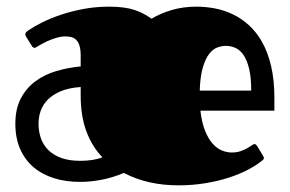

<svg xmlns="http://www.w3.org/2000/svg" viewBox="-20 -537 866 574"><path d="M220.2 -56.2Q238.8 -56.2 256.1 -58.8Q273.4 -61.5 286.1 -66.9Q255.9 -97.7 238.5 -143.6Q221.2 -189.5 221.2 -252V-276.9Q186 -274.4 162.1 -264.4Q138.2 -254.4 123.3 -239.5Q108.4 -224.6 101.8 -206.1Q95.2 -187.5 95.2 -167Q95.2 -145 101.8 -125Q108.4 -105 123.3 -89.6Q138.2 -74.2 162.1 -65.2Q186 -56.2 220.2 -56.2ZM655.3 -399.9Q644 -399.9 630.9 -395.5Q617.7 -391.1 606.2 -377Q594.7 -362.8 586.7 -336.4Q578.6 -310.1 577.1 -266.1H731Q731 -305.2 724.9 -330.8Q718.8 -356.4 708.5 -371.8Q698.2 -387.2 684.3 -393.6Q670.4 -399.9 655.3 -399.9ZM174.3 -428.2Q164.1 -428.2 152.6 -425Q141.1 -421.9 130.1 -417.5Q119.1 -413.1 109.6 -408Q100.1 -402.8 93.3 -398.9Q90.3 -397 87.9 -395.5Q85.4 -394 83 -394Q78.6 -394 74.7 -400.4L58.1 -427.2Q55.7 -430.7 55.7 -434.6Q55.7 -438.5 58.8 -441.4Q62 -444.3 64.9 -446.3Q81.1 -457.5 106 -470Q130.9 -482.4 162.1 -492.9Q193.4 -503.4 230 -510.3Q266.6 -517.1 306.2 -517.1Q330.1 -517.1 348.6 -514.6Q367.2 -512.2 382.1 -507.3Q397 -502.4 409.2 -495.8Q421.4 -489.3 433.1 -481Q457.5 -496.1 491.9 -506.6Q526.4 -517.1 567.9 -517.1Q594.2 -517.1 621.8 -512Q649.4 -506.8 675.3 -494.6Q701.2 -482.4 723.9 -461.9Q746.6 -441.4 763.7 -411.1Q780.8 -380.9 790.5 -339.4Q800.3 -297.9 800.3 -243.7V-206.1H579.1Q583.5 -169.4 593.3 -145.5Q603 -121.6 616 -107.2Q628.9 -92.8 643.8 -86.9Q658.7 -81.1 672.9 -81.1Q687.5 -81.1 699 -85Q710.4 -88.9 719 -93.8Q727.5 -98.6 732.9 -102.5Q738.3 -106.4 740.7 -106.4Q744.6 -106.4 748.5 -100.6L766.1 -71.8Q767.1 -69.8 768.1 -68.1Q769 -66.4 769 -64.9Q769 -61.5 766.6 -59.3Q764.2 -57.1 762.7 -56.2Q746.6 -43 721.7 -29.8Q696.8 -16.6 664.6 -6.1Q632.3 4.4 594 10.7Q555.7 17.1 513.2 17.1Q468.8 17.1 428.5 8.3Q388.2 -0.5 350.1 -20Q317.9 -6.3 284.7 0.2Q251.5 6.8 219.2 6.8Q176.8 6.8 141.1 -4.4Q105.5 -15.6 79.8 -37.6Q54.2 -59.6 40 -92Q25.9 -124.5 25.9 -167Q25.9 -211.9 42.5 -243.2Q59.1 -274.4 86.4 -294.4Q113.8 -314.5 148.9 -324.7Q184.1 -335 221.2 -338.4V-370.1Q221.2 -389.2 217.5 -400.6Q213.9 -412.1 207.5 -418.2Q201.2 -424.3 192.6 -426.3Q184.1 -428.2 174.3 -428.2Z"/></svg>

Font: Fascinate
Style: Regular
Weight: 900
Designer: Astigmatic (AOETI)
Foundry: Astigmatic (AOETI)
Version: Version 1.000